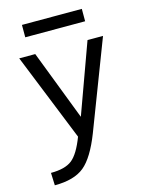

<svg xmlns="http://www.w3.org/2000/svg" viewBox="-136 -786 834 1098"><g transform="rotate(-15 281.0 -237.5)"><path d="M104.5 -631.8V-705.1H459V-631.8ZM293.9 -110.4 444.3 -524.4H536.1L335.9 -2Q284.2 130.9 224.1 180.2Q164.1 229.5 48.8 229.5L45.9 155.3Q129.9 155.3 171.4 122.6Q212.9 89.8 249 -4.9L40 -524.4H134.8Z"/></g></svg>

Font: irohakakuC Regular
Style: Regular
Weight: 400
Designer: [Source Han Sans]
Ryoko NISHIZUKA Ë•øÂ°öÊ∂ºÂ≠ê (kana & ideographs); Paul D. Hunt (Latin, Greek & Cyrillic); Wenlong ZHAN
Version: Version 1.001.20160904